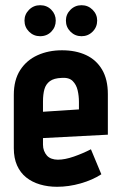

<svg xmlns="http://www.w3.org/2000/svg" viewBox="-20 -704 461 737"><path d="M134 -684Q109 -684 91.5 -666.5Q74 -649 74 -625Q74 -600 91.5 -582.5Q109 -565 134 -565Q160 -565 177 -582.5Q194 -600 194 -625Q194 -649 177 -666.5Q160 -684 134 -684ZM293 -684Q268 -684 250.5 -666.5Q233 -649 233 -625Q233 -600 250.5 -582.5Q268 -565 293 -565Q318 -565 335.5 -582.5Q353 -600 353 -625Q353 -649 335.5 -666.5Q318 -684 293 -684ZM145 -149V-174L394 -187V-343Q394 -399 372 -436.5Q350 -474 310.5 -492.5Q271 -511 218 -511Q166 -511 124 -492Q82 -473 57.5 -435Q33 -397 33 -340V-135Q33 -97 45.5 -69Q58 -41 80.5 -23Q103 -5 133.5 4Q164 13 199 13Q244 13 289.5 0Q335 -13 369 -35L329 -131Q298 -115 263.5 -103Q229 -91 202 -91Q189 -91 178 -95Q167 -99 160 -107Q153 -115 149 -125.5Q145 -136 145 -149ZM283 -313V-284L145 -275V-314Q145 -342 150.5 -361.5Q156 -381 171.5 -392.5Q187 -404 217 -405Q245 -407 259 -393Q273 -379 278 -357.5Q283 -336 283 -313Z"/></svg>

Font: Advent Pro
Style: Bold
Weight: 700
Designer: VivaRado, Andreas Kalpakidis
Foundry: VivaRado, Andreas Kalpakidis
Version: Version 3.000